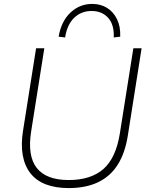

<svg xmlns="http://www.w3.org/2000/svg" viewBox="-20 -951 760 979"><path d="M330 8Q264 8 215 -10.5Q166 -29 136 -66.5Q106 -104 96 -159.5Q86 -215 98 -288L164 -705H206L139 -282Q119 -156 167.5 -94.5Q216 -33 330 -33Q443 -33 507 -89Q571 -145 591 -270L660 -705H702L632 -261Q618 -171 580.5 -111.5Q543 -52 480.5 -22Q418 8 330 8ZM312 -760 279 -764Q292 -842 339 -886.5Q386 -931 450 -931Q493 -931 525.5 -911Q558 -891 576.5 -853.5Q595 -816 593 -764L560 -760Q563 -825 531.5 -860Q500 -895 447 -895Q394 -895 358 -860Q322 -825 312 -760Z"/></svg>

Font: Nunito Sans 12pt ExtraLight 12pt ExtraLight
Style: Italic
Weight: 250
Italic angle: -9°
Version: Version 3.101;gftools[0.9.27]